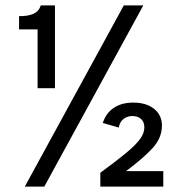

<svg xmlns="http://www.w3.org/2000/svg" viewBox="-20 -688 672 708"><path d="M118.6 -362.7V-579.6H50.3V-628.5Q83.4 -628 103.4 -637.1Q123.4 -646.1 130.4 -668H182.7V-362.7ZM71.5 0 436.5 -668H508.4L143.4 0ZM350 0V-51Q409.1 -94.3 444.5 -123.5Q479.8 -152.8 496.1 -174.8Q512.3 -196.8 512.3 -218.2Q512.3 -238.3 500.2 -249.2Q488.1 -260.1 467.6 -260.1Q450 -260.1 436 -249.7Q422 -239.4 417.7 -217.6L359 -234.7Q371.1 -271.4 399.9 -290.5Q428.6 -309.7 471.8 -309.7Q519.1 -309.7 548.1 -286.7Q577.1 -263.7 577.1 -224.8Q577.1 -178.8 541.7 -140.8Q506.3 -102.8 444.8 -57H582.1V0Z"/></svg>

Font: Atkinson Hyperlegible Mono ExtraLight
Style: Regular
Weight: 200
Monospace: yes
Designer: Elliott Scott, Megan Eiswerth, Linus Boman, Theodore Petrosky, Letters from Sweden
Foundry: Applied Design Works, Letters from Sweden
Version: Version 2.001